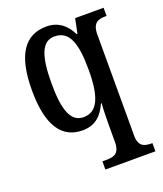

<svg xmlns="http://www.w3.org/2000/svg" viewBox="-143 -640 825 970"><g transform="rotate(-20 269.5 -155.5)"><path d="M255 235H524V191H520C482 191 450 183 450 124V-420C450 -483 482 -492 519 -492H526V-536H373L357 -458H352C327 -510 285 -546 222 -546C106 -546 43 -460 43 -267C43 -75 106 10 216 10C284 10 322 -28 348 -86H352C349 -59 348 1 348 40V121C348 183 316 191 278 191H255ZM243 -51C175 -51 148 -122 148 -266C148 -414 175 -485 242 -485C323 -485 348 -409 348 -267C348 -121 317 -51 243 -51Z"/></g></svg>

Font: Noto Serif Georgian Condensed Medium
Style: Regular
Weight: 500
Width: 3
Designer: Monotype Design Team, Akaki Razmadze
Foundry: Google LLC
Version: Version 2.003